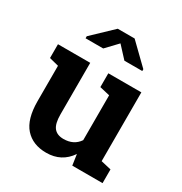

<svg xmlns="http://www.w3.org/2000/svg" viewBox="-179 -893 980 1035"><g transform="rotate(30 311.5 -376.0)"><path d="M254.9 10.3Q170.9 10.3 123.5 -42.7Q76.2 -95.7 76.2 -207.5V-427.7L18.1 -442.4V-528.3H218.8V-206.5Q218.8 -149.9 238.5 -125.2Q258.3 -100.6 298.3 -100.6Q362.3 -100.6 394.5 -148.4V-427.7L331.5 -442.4V-528.3H537.1V-100.1L600.6 -85.4V0H412.1L402.3 -66.9Q350.1 10.3 254.9 10.3ZM130.9 -630.4V-643.1L255.4 -761.7H360.4L483.9 -641.6V-630.4H372.6L307.6 -700.7L240.7 -630.4Z"/></g></svg>

Font: Roboto Slab
Style: Bold
Weight: 700
Designer: Google
Version: Version 2.000; ttfautohint (v1.8.1.43-b0c9)